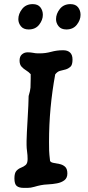

<svg xmlns="http://www.w3.org/2000/svg" viewBox="-20 -917 426 932"><path d="M95 -5Q73 -5 61.5 -14Q50 -23 50 -51Q50 -77 59.5 -87.5Q69 -98 82 -103Q95 -108 104.5 -116Q114 -124 114 -145Q114 -163 111.5 -181Q109 -199 109 -213V-233Q109 -246 110.5 -275Q112 -304 114 -338.5Q116 -373 117.5 -404Q119 -435 119 -451Q127 -477 128 -492Q129 -507 129 -534V-557Q119 -568 106.5 -575.5Q94 -583 84.5 -593.5Q75 -604 75 -623Q75 -643 86.5 -653Q98 -663 114 -663Q129 -663 141 -660.5Q153 -658 164 -658H174Q201 -658 228.5 -665.5Q256 -673 283 -673H288Q308 -673 320 -662Q332 -651 332 -628Q332 -602 322 -593Q312 -584 299 -580Q284 -576 271.5 -573Q259 -570 248 -556Q218 -393 218 -229Q218 -203 218.5 -186Q219 -169 223 -136Q226 -129 239 -126.5Q252 -124 268 -121Q284 -118 295.5 -108Q307 -98 307 -75Q307 -53 292.5 -42Q278 -31 256.5 -27Q235 -23 213.5 -22Q192 -21 178 -18Q163 -15 146 -10Q129 -5 114 -5ZM302 -774Q277 -774 264.5 -789.5Q252 -805 252 -824Q252 -850 270.5 -873.5Q289 -897 322 -897Q347 -897 359 -881.5Q371 -866 371 -845Q371 -820 353 -797Q335 -774 302 -774ZM119 -774Q94 -774 81.5 -789.5Q69 -805 69 -824Q69 -850 87.5 -873.5Q106 -897 139 -897Q164 -897 176 -881.5Q188 -866 188 -845Q188 -820 170 -797Q152 -774 119 -774Z"/></svg>

Font: Fuzzy Bubbles
Style: Bold
Weight: 700
Designer: Robert E. Leuschke
Foundry: Robert E. Leuschke
Version: Version 1.010; ttfautohint (v1.8.3)